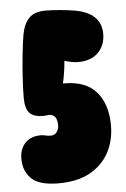

<svg xmlns="http://www.w3.org/2000/svg" viewBox="-51 -728 511 777"><g transform="rotate(-5 204.0 -339.5)"><path d="M388 -576Q388 -530 359 -500.5Q330 -471 277 -471Q253 -471 222 -481Q218 -432 208 -390H213Q301 -390 344 -340Q387 -290 387 -204Q387 -143 361 -94.5Q335 -46 284 -17.5Q233 11 156 11Q75 11 44 -21.5Q13 -54 14 -102Q14 -140 36.5 -164.5Q59 -189 101 -189Q110 -189 120 -186.5Q130 -184 140 -184Q157 -184 165.5 -196Q174 -208 174 -223Q174 -268 141 -268Q135 -268 128.5 -267Q122 -266 118 -266Q80 -266 62.5 -283.5Q45 -301 45 -347Q45 -381 48 -429Q51 -477 56 -523.5Q61 -570 66 -600Q74 -644 96 -667Q118 -690 164 -690Q188 -690 222 -687Q256 -684 279 -680Q388 -662 388 -576Z"/></g></svg>

Font: DynaPuff Condensed
Style: Bold
Weight: 700
Width: 3
Designer: Toshi Omagari, Jennifer Daniel
Foundry: Google Fonts
Version: Version 2.000; ttfautohint (v1.8.4.7-5d5b)